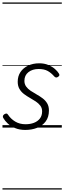

<svg xmlns="http://www.w3.org/2000/svg" viewBox="-20 -1030 519 1550"><path d="M184 19Q138 19 102 4Q66 -11 42.5 -33Q19 -55 7 -77Q2 -84 3.5 -92.5Q5 -101 14 -107Q24 -113 31 -113.5Q38 -114 44 -105Q67 -70 103 -48.5Q139 -27 186 -27Q224 -27 254 -38.5Q284 -50 302 -73Q320 -96 320 -131Q320 -158 305.5 -177Q291 -196 268.5 -211Q246 -226 221 -240Q196 -254 173.5 -271Q151 -288 137 -312Q123 -336 123 -370Q123 -415 145 -448Q167 -481 206.5 -500Q246 -519 297 -519Q338 -519 370 -505.5Q402 -492 423.5 -473Q445 -454 455 -437Q460 -429 459.5 -423Q459 -417 448 -409Q440 -404 433 -404.5Q426 -405 419 -412Q393 -442 364.5 -457.5Q336 -473 292 -473Q242 -473 209.5 -447.5Q177 -422 177 -377Q177 -351 191 -331.5Q205 -312 227.5 -297Q250 -282 276 -267.5Q302 -253 324.5 -236Q347 -219 361 -195.5Q375 -172 375 -138Q375 -85 349 -50Q323 -15 279.5 2Q236 19 184 19ZM0 490H479V500H0ZM0 -20H479V0H0ZM0 -505H479V-500H0ZM0 -1010H479V-1000H0Z"/></svg>

Font: Playwrite NZ Guides
Style: Regular
Weight: 400
Designer: Veronika Burian, José Scaglione
Foundry: TypeTogether
Version: Version 1.003